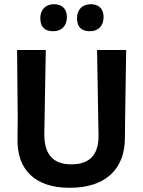

<svg xmlns="http://www.w3.org/2000/svg" viewBox="-20 -881 678 910"><path d="M237 -861Q265 -861 281 -845Q297 -829 297 -800Q297 -769 279.5 -751Q262 -733 232 -733Q171 -733 171 -795Q171 -825 188.5 -843Q206 -861 237 -861ZM411 -861Q439 -861 455 -845Q471 -829 471 -800Q471 -769 453.5 -751Q436 -733 406 -733Q345 -733 345 -795Q345 -825 362.5 -843Q380 -861 411 -861ZM578 -644 573 -317 572 -232Q573 -117 505 -54Q437 9 310 9Q188 9 124 -52Q60 -113 63 -227L64 -320L61 -644H197L190 -245Q189 -102 318 -102Q448 -102 447 -238L440 -644Z"/></svg>

Font: Alegreya Sans
Style: Bold
Weight: 700
Designer: Juan Pablo del Peral
Foundry: Huerta Tipografica
Version: Version 2.007